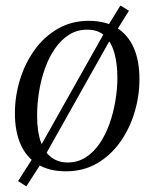

<svg xmlns="http://www.w3.org/2000/svg" viewBox="-20 -611 560 696"><path d="M75.5 64.5 45.5 45.5 95 -32 119.5 -68 355 -486.5 367 -510.5 416.5 -591 447.5 -572 397.5 -492 374 -457.5 141 -43 124.5 -11.5ZM301.5 -535.5Q362 -535.5 402.8 -510.5Q443.5 -485.5 464.5 -438.5Q485.5 -391.5 485.5 -324Q485.5 -262.5 467.5 -203Q449.5 -143.5 415 -95.2Q380.5 -47 331.2 -18.5Q282 10 219 10Q158.5 10 117.2 -15Q76 -40 55 -87.2Q34 -134.5 34 -200Q34 -262.5 52.5 -322.5Q71 -382.5 106 -430.8Q141 -479 190.5 -507.2Q240 -535.5 301.5 -535.5ZM296 -503.5Q259.5 -503.5 230.2 -485Q201 -466.5 179 -434.5Q157 -402.5 142.8 -362.2Q128.5 -322 121.5 -278Q114.5 -234 114.5 -192Q114.5 -133.5 128.2 -95.8Q142 -58 167 -40Q192 -22 225 -22Q261.5 -22 290.5 -40.5Q319.5 -59 341 -90.5Q362.5 -122 376.8 -162Q391 -202 398.2 -245.2Q405.5 -288.5 405.5 -329.5Q405.5 -379 394.8 -418.2Q384 -457.5 360.2 -480.5Q336.5 -503.5 296 -503.5Z"/></svg>

Font: Merriweather 96pt Light
Style: Italic
Weight: 300
Italic angle: -7.8°
Version: Version 2.101